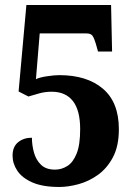

<svg xmlns="http://www.w3.org/2000/svg" viewBox="-20 -734 532 764"><path d="M216 10Q150 10 109 -8Q68 -26 49 -54.5Q30 -83 30 -115Q30 -150 52 -168Q74 -186 107 -186Q107 -157 115 -127.5Q123 -98 143 -78.5Q163 -59 199 -59Q225 -59 248 -73.5Q271 -88 285 -123Q299 -158 299 -220Q299 -295 270 -332Q241 -369 186 -369Q159 -369 136.5 -362.5Q114 -356 93 -350L54 -370L85 -714H422L426 -529H370L361 -561Q355 -581 348.5 -591Q342 -601 324 -601H138L123 -419Q137 -426 166.5 -430.5Q196 -435 216 -435Q326 -435 389.5 -381Q453 -327 453 -220Q453 -153 429.5 -108.5Q406 -64 369.5 -38Q333 -12 292 -1Q251 10 216 10Z"/></svg>

Font: Noto Serif Thai Condensed ExtraBold
Style: Regular
Weight: 800
Width: 3
Designer: Monotype Design Team
Foundry: Monotype Imaging Inc.
Version: Version 2.002; ttfautohint (v1.8.4.7-5d5b)